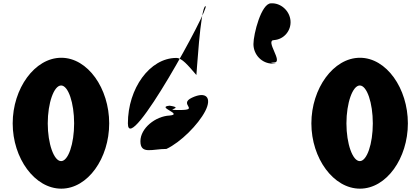

<svg xmlns="http://www.w3.org/2000/svg" viewBox="-20 -986 2518 1150"><path d="M56 -247C56 -38 188 144 347 144C506 144 634 -38 634 -247C634 -456 506 -640 347 -640C188 -640 56 -456 56 -247ZM266 -247C266 -369 303 -474 346 -474C389 -474 424 -369 424 -247C424 -125 389 -21 346 -21C303 -21 266 -125 266 -247Z M821 -140C821 -59 892 -94 977 -94C1062 -134 1167 -239 1209 -320C1251 -401 1215 -441 1130 -401C1045 -361 1181 -327 1054 -327C946 -327 1095 -338 996 -353C911 -345 1081 -302 996 -294C911 -290 821 -218 821 -140ZM746 -247C746 -38 1242 -949 1211 -949C1180 -949 1156 -509 1156 -537C1105 -596 1070 -639 1036 -639C877 -639 746 -456 746 -247Z M1498 -722C1498 -658 1549 -605 1612 -605C1675 -605 1564 -608 1622 -612C1680 -612 1564 -746 1622 -746C1680 -750 1725 -802 1720 -862C1715 -922 1661 -970 1603 -966C1545 -966 1498 -782 1498 -722Z M1845 -247C1845 -38 1977 144 2136 144C2295 144 2423 -38 2423 -247C2423 -456 2295 -640 2136 -640C1977 -640 1845 -456 1845 -247ZM2055 -247C2055 -369 2092 -474 2135 -474C2178 -474 2213 -369 2213 -247C2213 -125 2178 -21 2135 -21C2092 -21 2055 -125 2055 -247Z"/></svg>

Font: PlasticEraser
Style: Regular
Weight: 400
Foundry: Cannot Into Space Fonts
Version: Version 0.43